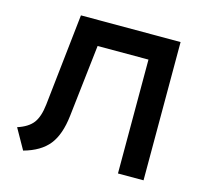

<svg xmlns="http://www.w3.org/2000/svg" viewBox="-103 -814 989 939"><g transform="rotate(15 391.0 -344.0)"><path d="M92 12 34 -91Q88 -108.5 112 -140.2Q136 -172 143 -234.5L194 -700H698.5V0H569V-576.5H311.5L270 -211.5Q259 -114.5 218 -63Q177 -11.5 92 12Z"/></g></svg>

Font: Overpass
Style: Bold
Weight: 700
Designer: Delve Withrington, Dave Bailey, Thomas Jockin
Foundry: Delve Fonts LLC
Version: Version 4.000; ttfautohint (v1.8.3)